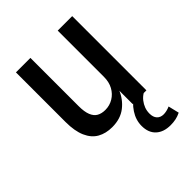

<svg xmlns="http://www.w3.org/2000/svg" viewBox="-198 -598 900 900"><g transform="rotate(-45 252.5 -148.0)"><path d="M203 9Q161 9 130 -8.5Q99 -26 82 -64.5Q65 -103 65 -163V-492H161V-172Q161 -135 170 -112.5Q179 -90 196 -80.5Q213 -71 237 -71Q266 -71 290 -85.5Q314 -100 328 -125.5Q342 -151 342 -186V-492H438V0H347V-93H349Q331 -48 294.5 -19.5Q258 9 203 9ZM403 196Q357 196 330.5 171.5Q304 147 304 102Q304 63 327 28Q350 -7 390 -33L420 0Q405 9 394 23Q383 37 377 53Q371 69 371 87Q371 111 383 124Q395 137 416 137Q425 137 436 134.5Q447 132 458 127L471 181Q455 189 438.5 192.5Q422 196 403 196Z"/></g></svg>

Font: Nunito Sans 10pt Condensed SemiBold
Style: Regular
Weight: 600
Width: 3
Designer: Vernon Adams
Foundry: Vernon Adams
Version: Version 3.101;gftools[0.9.27]